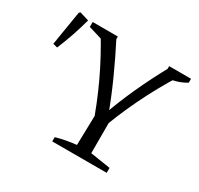

<svg xmlns="http://www.w3.org/2000/svg" viewBox="-142 -837 1048 1011"><g transform="rotate(30 382.0 -331.5)"><path d="M434 -167Q350 -414 218 -627V-651H301Q353 -550 396.5 -453.5Q440 -357 474 -264H453Q484 -353 529 -451.5Q574 -550 630 -651H694V-629Q625 -519 569 -403Q513 -287 471 -167ZM286 0V-26Q318 -35 348.5 -40.5Q379 -46 408 -49L413 -253H495V-49L617 -30V0ZM262 -589 156 -621V-651H309V-610ZM637 -589 621 -611V-651H754V-627Q727 -611 698 -602Q669 -593 637 -589ZM61 -441 34 -448 68 -656 75 -663 131 -646Q117 -594 99.5 -542.5Q82 -491 61 -441Z"/></g></svg>

Font: Piazzolla 24pt
Style: Regular
Weight: 400
Designer: Juan Pablo del Peral
Foundry: Huerta Tipografica
Version: Version 2.005